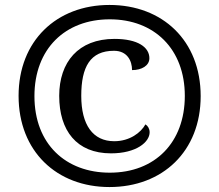

<svg xmlns="http://www.w3.org/2000/svg" viewBox="-20 -745 885 775"><path d="M422 10C636 10 790 -134 790 -357C790 -581 636 -725 422 -725C208 -725 55 -580 55 -358C55 -134 209 10 422 10ZM423 -48C246 -48 119 -163 119 -357C119 -548 243 -667 423 -667C603 -667 726 -547 726 -358C726 -170 606 -48 423 -48ZM428 -126C531 -126 584 -172 584 -211C584 -225 577 -237 567 -243C549 -210 504 -175 441 -175C355 -175 308 -241 308 -358C308 -475 344 -540 440 -540C494 -540 513 -499 513 -462C552 -462 583 -480 583 -510C583 -554 537 -588 442 -588C296 -588 219 -494 219 -358C219 -218 289 -126 428 -126Z"/></svg>

Font: Noto Serif Yezidi SemiBold
Style: Regular
Weight: 600
Designer: Dalton Maag Ltd
Foundry: Dalton Maag Ltd
Version: Version 1.001